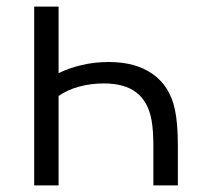

<svg xmlns="http://www.w3.org/2000/svg" viewBox="-20 -560 598 580"><path d="M308.3 -372.7Q390.2 -372.7 441.5 -336.2Q492.8 -299.8 508 -230.7Q517.3 -189 517.3 -119V0H443.3V-119Q443.3 -167 437.7 -197.3Q427.7 -252.7 392.3 -280.3Q356.8 -308 293.3 -308Q253.8 -308 217.9 -298Q182 -288 157 -270V0H83.3V-540H157V-339Q186.2 -353.7 225.8 -363.2Q265.3 -372.7 308.3 -372.7Z"/></svg>

Font: Tap Sans
Style: Regular
Weight: 400
Designer: Tap Payments
Foundry: Tap Payments
Version: Version 1.001;Glyphs 3.1.2 (3151)